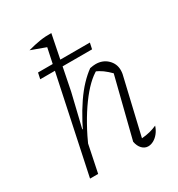

<svg xmlns="http://www.w3.org/2000/svg" viewBox="-175 -844 893 964"><g transform="rotate(-30 271.5 -362.0)"><path d="M137 -133 126 -156Q152 -217 179 -267.5Q206 -318 234 -359Q262 -400 290.5 -430Q319 -460 347 -480Q357 -482 365 -483Q373 -484 380 -484Q421 -484 448 -458Q475 -432 475 -395Q475 -389 474.5 -384Q474 -379 473 -373L396 -45Q422 -47 443.5 -52.5Q465 -58 485 -67Q478 -45 465 -28.5Q452 -12 436 -3Q420 6 404 6Q384 6 369 -9.5Q354 -25 349 -52L441 -417L440 -395Q416 -419 398 -432Q380 -445 355 -456L373 -457Q316 -427 254 -342Q192 -257 137 -133ZM69 0 221 -718 266 -730 205 -425 159 -234 164 -232 116 0ZM221 -676 128 -710Q168 -721 200 -726Q232 -731 266 -730ZM109.2 -592H409.8L402.3 -557H101.7Z"/></g></svg>

Font: Piazzolla Thin Thin
Style: Italic
Weight: 250
Italic angle: -11.3°
Version: Version 2.005